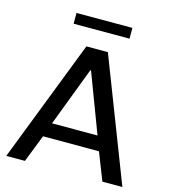

<svg xmlns="http://www.w3.org/2000/svg" viewBox="-123 -944 916 1041"><g transform="rotate(15 335.5 -423.5)"><path d="M9.5 0 275.5 -686H396L661.2 0H549L488.5 -154.2H174.5L114.2 0ZM203.5 -234.8H458.8L333.5 -566.2H329.5ZM176.8 -786.8V-847.2H490.5V-786.8Z"/></g></svg>

Font: Chivo Medium
Style: Regular
Weight: 500
Designer: Hector Gatti
Foundry: Omnibus-Type
Version: Version 2.002